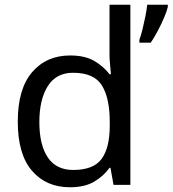

<svg xmlns="http://www.w3.org/2000/svg" viewBox="-20 -780 728 810"><path d="M275 10Q175 10 115 -59.5Q55 -129 55 -267Q55 -405 115.5 -475.5Q176 -546 276 -546Q338 -546 377.5 -523Q417 -500 442 -467H448Q447 -480 444.5 -505.5Q442 -531 442 -546V-760H530V0H459L446 -72H442Q418 -38 378 -14Q338 10 275 10ZM289 -63Q374 -63 408.5 -109.5Q443 -156 443 -250V-266Q443 -366 410 -419.5Q377 -473 288 -473Q217 -473 181.5 -416.5Q146 -360 146 -265Q146 -169 181.5 -116Q217 -63 289 -63ZM688 -751Q684 -733 672.5 -706Q661 -679 646 -650.5Q631 -622 616 -600H568V-612Q575 -631 581.5 -657.5Q588 -684 593.5 -711.5Q599 -739 601 -760H688Z"/></svg>

Font: Noto Sans Old Italic
Style: Regular
Weight: 400
Designer: Monotype Design Team
Foundry: Monotype Imaging Inc.
Version: Version 2.003; ttfautohint (v1.8.4.7-5d5b)